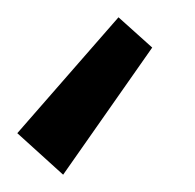

<svg xmlns="http://www.w3.org/2000/svg" viewBox="-206 -19 226 222"><path d="M-133 183 -186 135 -69 1 -30 36Z"/></svg>

Font: GFS Neohellenic Rg
Style: Regular
Weight: 400
Designer: Takis Katsoulidis and George D. Matthiopoulos
Foundry: Takis Katsoulidis and George D. Matthiopoulos
Version: Version 1.0